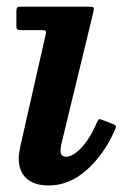

<svg xmlns="http://www.w3.org/2000/svg" viewBox="-20 -540 396 574"><path d="M259.5 -505.5Q261.5 -515.5 259.5 -517.8Q257.5 -520 245.5 -520H41.5Q33.5 -520 31.2 -517Q29 -514 29 -505.5V-462.5Q29 -454.5 31.8 -452.2Q34.5 -450 42.5 -450H104Q115 -450 116.8 -447.5Q118.5 -445 116.5 -436.5L40.5 -101.5Q39.5 -95 37.8 -84.8Q36 -74.5 36 -67Q36 -27.5 59.2 -6.5Q82.5 14.5 125.5 14.5Q186.5 14.5 238.2 -31Q290 -76.5 322.5 -149.5Q326.5 -158 326.8 -161.5Q327 -165 318 -169L287.5 -181Q278.5 -185 275.8 -183.2Q273 -181.5 269.5 -173.5Q257.5 -144.5 241.5 -121.2Q225.5 -98 208.8 -84.8Q192 -71.5 177.5 -71.5Q161 -71.5 161 -89Q161 -93 161.5 -98.2Q162 -103.5 163 -107.5Z"/></svg>

Font: Besley SemiBold
Style: Italic
Weight: 600
Italic angle: -13°
Designer: Owen Earl
Foundry: indestructible type*
Version: Version 2.001